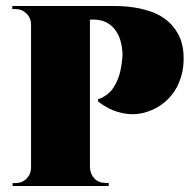

<svg xmlns="http://www.w3.org/2000/svg" viewBox="-20 -620 647 640"><path d="M21 -600.1H357.4Q408.2 -600.1 448 -591.3Q487.8 -582.5 513.7 -567.6Q539.6 -552.7 556.9 -531.5Q574.2 -510.3 582.3 -487.5Q590.3 -464.8 591.8 -438Q594.2 -398.4 583.3 -363Q572.3 -327.6 551.5 -302.2Q530.8 -276.9 501.5 -260.7Q472.2 -244.6 440.4 -240.5Q408.7 -236.3 373.5 -246.6Q338.4 -256.8 307.1 -281.7V-290Q309.6 -290.5 313.5 -291.5Q317.4 -292.5 328.4 -299.1Q339.4 -305.7 348.6 -315.4Q357.9 -325.2 367.9 -345.2Q377.9 -365.2 382.8 -391.1Q389.2 -426.3 388.2 -442.9Q385.7 -494.6 360.4 -524.7Q335 -554.7 292 -554.7H279.8V-62.5Q280.8 -39.6 294.9 -24.9Q309.1 -10.3 332 -10.3H342.3V0H22V-9.8H32.7Q54.2 -9.8 68.8 -24.9Q83.5 -40 83.5 -62.5V-539.1Q83 -561 67.9 -575.4Q52.7 -589.8 31.7 -589.8H21Z"/></svg>

Font: Cinzel Black
Style: Regular
Weight: 900
Designer: Natanael Gama
Version: Version 1.001;PS 001.001;hotconv 1.0.56;makeotf.lib2.0.21325